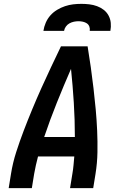

<svg xmlns="http://www.w3.org/2000/svg" viewBox="-20 -975 640 995"><path d="M25 0 37 -74Q46 -131 64 -187Q82 -243 103 -298Q124 -353 147 -408.5Q170 -464 194.5 -518.5Q219 -573 244.5 -627Q270 -681 296 -735H434Q443 -681 450.5 -627Q458 -573 464.5 -518Q471 -463 476 -408.5Q481 -354 483.5 -298Q486 -242 485 -186Q484 -130 475 -74L463 0H343L355 -74Q359 -96 361 -119Q363 -142 365 -164H177Q171 -142 166 -119Q161 -96 157 -74L145 0ZM209 -265H368Q368 -354 362.5 -442.5Q357 -531 348 -618Q310 -531 274.5 -442.5Q239 -354 209 -265ZM205 -815Q208 -836 217 -857Q226 -878 241 -895Q256 -912 276 -924Q296 -936 317 -943Q338 -950 359 -952.5Q380 -955 402 -955Q423 -955 443.5 -952.5Q464 -950 483 -943Q502 -936 517.5 -924Q533 -912 542.5 -894.5Q552 -877 554 -856.5Q556 -836 552 -815H445Q447 -827 443 -837.5Q439 -848 430 -854Q421 -860 409.5 -862.5Q398 -865 387 -865Q375 -865 363 -862.5Q351 -860 340 -854Q329 -848 321.5 -837.5Q314 -827 312 -815Z"/></svg>

Font: Iosevka Curly Extended
Style: Bold Italic
Weight: 700
Width: 7
Italic angle: -9°
Monospace: yes
Designer: Belleve Invis
Foundry: Belleve Invis
Version: Version 11.1.0; ttfautohint (v1.8.3)